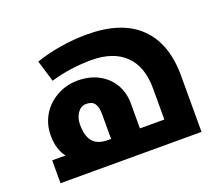

<svg xmlns="http://www.w3.org/2000/svg" viewBox="-120 -888 1202 1057"><g transform="rotate(-20 481.0 -360.0)"><path d="M65 0V-134H144Q127 -152 115.5 -186Q104 -220 104 -264Q104 -330 136 -384Q168 -437 224 -468Q280 -499 345 -499Q415 -499 467.5 -471Q520 -443 549.5 -393.5Q579 -344 579 -280V-134H722V-316Q722 -445 652.5 -512Q583 -579 456 -579Q395 -579 334.5 -570.5Q274 -562 217 -545L179 -671Q245 -694 323.5 -707Q402 -720 481 -720Q683 -720 787 -619.5Q891 -519 891 -330V0ZM389 -134H410V-277Q410 -322 395 -342Q380 -362 346 -362Q316 -362 296 -334Q276 -306 276 -266Q276 -199 303.5 -166.5Q331 -134 389 -134Z"/></g></svg>

Font: Noto Kufi Arabic ExtraBold
Style: Regular
Weight: 800
Designer: Monotype Design Team, David Williams, Khaled Hosny
Foundry: Google LLC
Version: Version 2.109; ttfautohint (v1.8.4.7-5d5b)